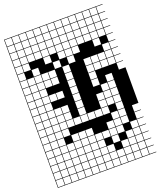

<svg xmlns="http://www.w3.org/2000/svg" viewBox="-177 -874 1021 1222"><g transform="rotate(-20 333.5 -263.5)"><path d="M0 238.1V-765.1H666.7V-761.9H622.2V-717.5H666.7V-714.3H622.2V-669.8H666.7V-666.7H622.2V-622.2H666.7V-619H622.2V-574.6H666.7V-571.4H622.2V-527H666.7V-523.8H622.2V-479.4H666.7V-476.2H622.2V-431.7H666.7V-428.6H622.2V-384.1H666.7V-381H622.2V-336.5H666.7V-95.2H622.2V-50.8H666.7V-47.6H622.2V-3.2H666.7V0H622.2V44.4H666.7V47.6H622.2V92.1H666.7V95.2H622.2V139.7H666.7V142.9H622.2V187.3H666.7V190.5H622.2V234.9H666.7V238.1ZM574.6 -717.5H619V-761.9H574.6ZM527 -717.5H571.4V-761.9H527ZM479.4 -717.5H523.8V-761.9H479.4ZM431.7 -717.5H476.2V-761.9H431.7ZM384.1 -717.5H428.6V-761.9H384.1ZM336.5 -717.5H381V-761.9H336.5ZM288.9 -717.5H333.3V-761.9H288.9ZM241.3 -717.5H285.7V-761.9H241.3ZM193.7 -717.5H238.1V-761.9H193.7ZM146 -717.5H190.5V-761.9H146ZM3.2 -717.5H47.6V-761.9H3.2ZM98.4 -717.5H142.9V-761.9H98.4ZM50.8 -717.5H95.2V-761.9H50.8ZM574.6 -669.8H619V-714.3H574.6ZM527 -669.8H571.4V-714.3H527ZM479.4 -669.8H523.8V-714.3H479.4ZM431.7 -669.8H476.2V-714.3H431.7ZM384.1 -669.8H428.6V-714.3H384.1ZM336.5 -669.8H381V-714.3H336.5ZM288.9 -669.8H333.3V-714.3H288.9ZM241.3 -669.8H285.7V-714.3H241.3ZM193.7 -669.8H238.1V-714.3H193.7ZM3.2 -669.8H47.6V-714.3H3.2ZM146 -669.8H190.5V-714.3H146ZM98.4 -669.8H142.9V-714.3H98.4ZM50.8 -669.8H95.2V-714.3H50.8ZM241.3 -622.2H285.7V-666.7H241.3ZM288.9 -622.2H333.3V-666.7H288.9ZM574.6 -622.2H619V-666.7H574.6ZM98.4 -622.2H142.9V-666.7H98.4ZM336.5 -622.2H381V-666.7H336.5ZM384.1 -622.2H428.6V-666.7H384.1ZM431.7 -622.2H476.2V-666.7H431.7ZM527 -622.2H571.4V-666.7H527ZM193.7 -622.2H238.1V-666.7H193.7ZM146 -622.2H190.5V-666.7H146ZM479.4 -622.2H523.8V-666.7H479.4ZM3.2 -622.2H47.6V-666.7H3.2ZM50.8 -622.2H95.2V-666.7H50.8ZM527 -574.6H571.4V-619H527ZM50.8 -574.6H95.2V-619H50.8ZM479.4 -574.6H523.8V-619H479.4ZM336.5 -574.6H381V-619H336.5ZM3.2 -574.6H47.6V-619H3.2ZM193.7 -574.6H238.1V-619H193.7ZM431.7 -574.6H476.2V-619H431.7ZM146 -574.6H190.5V-619H146ZM241.3 -574.6H285.7V-619H241.3ZM384.1 -574.6H428.6V-619H384.1ZM288.9 -574.6H333.3V-619H288.9ZM98.4 -574.6H142.9V-619H98.4ZM574.6 -574.6H619V-619H574.6ZM527 -527H571.4V-571.4H527ZM3.2 -527H47.6V-571.4H3.2ZM50.8 -527H95.2V-571.4H50.8ZM193.7 -527H238.1V-571.4H193.7ZM384.1 -527H428.6V-571.4H384.1ZM288.9 -527H333.3V-571.4H288.9ZM336.5 -527H381V-571.4H336.5ZM98.4 -479.4H142.9V-523.8H98.4ZM47.6 -523.8H3.2V-479.4H47.6ZM574.6 -479.4H619V-523.8H574.6ZM336.5 -479.4H381V-523.8H336.5ZM241.3 -479.4H285.7V-523.8H241.3ZM98.4 -431.7H142.9V-476.2H98.4ZM288.9 -431.7H333.3V-476.2H288.9ZM3.2 -431.7H47.6V-476.2H3.2ZM146 -431.7H190.5V-476.2H146ZM431.7 -431.7H476.2V-476.2H431.7ZM479.4 -431.7H523.8V-476.2H479.4ZM527 -431.7H571.4V-476.2H527ZM50.8 -431.7H95.2V-476.2H50.8ZM574.6 -431.7H619V-476.2H574.6ZM193.7 -431.7H238.1V-476.2H193.7ZM98.4 -384.1H142.9V-428.6H98.4ZM288.9 -384.1H333.3V-428.6H288.9ZM3.2 -384.1H47.6V-428.6H3.2ZM431.7 -384.1H476.2V-428.6H431.7ZM146 -384.1H190.5V-428.6H146ZM479.4 -384.1H523.8V-428.6H479.4ZM527 -384.1H571.4V-428.6H527ZM50.8 -384.1H95.2V-428.6H50.8ZM574.6 -384.1H619V-428.6H574.6ZM193.7 -384.1H238.1V-428.6H193.7ZM288.9 -336.5H333.3V-381H288.9ZM3.2 -336.5H47.6V-381H3.2ZM98.4 -336.5H142.9V-381H98.4ZM431.7 -336.5H476.2V-381H431.7ZM50.8 -336.5H95.2V-381H50.8ZM431.7 -288.9H476.2V-333.3H431.7ZM50.8 -288.9H95.2V-333.3H50.8ZM3.2 -288.9H47.6V-333.3H3.2ZM527 -288.9H571.4V-333.3H527ZM288.9 -288.9H333.3V-333.3H288.9ZM193.7 -288.9H238.1V-333.3H193.7ZM98.4 -288.9H142.9V-333.3H98.4ZM146 -288.9H190.5V-333.3H146ZM527 -241.3H571.4V-285.7H527ZM3.2 -241.3H47.6V-285.7H3.2ZM479.4 -241.3H523.8V-285.7H479.4ZM288.9 -241.3H333.3V-285.7H288.9ZM98.4 -241.3H142.9V-285.7H98.4ZM50.8 -241.3H95.2V-285.7H50.8ZM193.7 -193.7H238.1V-238.1H193.7ZM146 -193.7H190.5V-238.1H146ZM431.7 -193.7H476.2V-238.1H431.7ZM98.4 -193.7H142.9V-238.1H98.4ZM3.2 -193.7H47.6V-238.1H3.2ZM288.9 -193.7H333.3V-238.1H288.9ZM479.4 -193.7H523.8V-238.1H479.4ZM527 -193.7H571.4V-238.1H527ZM50.8 -193.7H95.2V-238.1H50.8ZM50.8 -146H95.2V-190.5H50.8ZM431.7 -146H476.2V-190.5H431.7ZM3.2 -146H47.6V-190.5H3.2ZM98.4 -146H142.9V-190.5H98.4ZM479.4 -146H523.8V-190.5H479.4ZM288.9 -146H333.3V-190.5H288.9ZM527 -146H571.4V-190.5H527ZM193.7 -146H238.1V-190.5H193.7ZM146 -146H190.5V-190.5H146ZM3.2 -98.4H47.6V-142.9H3.2ZM50.8 -98.4H95.2V-142.9H50.8ZM193.7 -98.4H238.1V-142.9H193.7ZM336.5 -98.4H381V-142.9H336.5ZM98.4 -98.4H142.9V-142.9H98.4ZM146 -98.4H190.5V-142.9H146ZM288.9 -98.4H333.3V-142.9H288.9ZM241.3 -98.4H285.7V-142.9H241.3ZM527 -98.4H571.4V-142.9H527ZM384.1 -98.4H428.6V-142.9H384.1ZM431.7 -98.4H476.2V-142.9H431.7ZM50.8 -50.8H95.2V-95.2H50.8ZM479.4 -50.8H523.8V-95.2H479.4ZM146 -50.8H190.5V-95.2H146ZM3.2 -50.8H47.6V-95.2H3.2ZM98.4 -50.8H142.9V-95.2H98.4ZM527 -50.8H571.4V-95.2H527ZM193.7 -3.2H238.1V-47.6H193.7ZM479.4 -3.2H523.8V-47.6H479.4ZM98.4 -3.2H142.9V-47.6H98.4ZM3.2 -3.2H47.6V-47.6H3.2ZM241.3 -3.2H285.7V-47.6H241.3ZM50.8 -3.2H95.2V-47.6H50.8ZM288.9 -3.2H333.3V-47.6H288.9ZM431.7 -3.2H476.2V-47.6H431.7ZM527 -3.2H571.4V-47.6H527ZM241.3 44.4H285.7V0H241.3ZM431.7 44.4H476.2V0H431.7ZM288.9 44.4H333.3V0H288.9ZM3.2 44.4H47.6V0H3.2ZM384.1 44.4H428.6V0H384.1ZM50.8 44.4H95.2V0H50.8ZM574.6 44.4H619V0H574.6ZM193.7 44.4H238.1V0H193.7ZM98.4 44.4H142.9V0H98.4ZM336.5 44.4H381V0H336.5ZM479.4 44.4H523.8V0H479.4ZM146 44.4H190.5V0H146ZM527 92.1H571.4V47.6H527ZM431.7 92.1H476.2V47.6H431.7ZM288.9 92.1H333.3V47.6H288.9ZM3.2 92.1H47.6V47.6H3.2ZM98.4 92.1H142.9V47.6H98.4ZM50.8 92.1H95.2V47.6H50.8ZM574.6 92.1H619V47.6H574.6ZM193.7 92.1H238.1V47.6H193.7ZM241.3 92.1H285.7V47.6H241.3ZM336.5 92.1H381V47.6H336.5ZM146 92.1H190.5V47.6H146ZM146 139.7H190.5V95.2H146ZM241.3 139.7H285.7V95.2H241.3ZM336.5 139.7H381V95.2H336.5ZM50.8 139.7H95.2V95.2H50.8ZM574.6 139.7H619V95.2H574.6ZM98.4 139.7H142.9V95.2H98.4ZM3.2 139.7H47.6V95.2H3.2ZM193.7 139.7H238.1V95.2H193.7ZM479.4 139.7H523.8V95.2H479.4ZM384.1 139.7H428.6V95.2H384.1ZM527 139.7H571.4V95.2H527ZM288.9 139.7H333.3V95.2H288.9ZM431.7 187.3H476.2V142.9H431.7ZM527 187.3H571.4V142.9H527ZM241.3 187.3H285.7V142.9H241.3ZM193.7 187.3H238.1V142.9H193.7ZM384.1 187.3H428.6V142.9H384.1ZM288.9 187.3H333.3V142.9H288.9ZM3.2 187.3H47.6V142.9H3.2ZM574.6 187.3H619V142.9H574.6ZM50.8 187.3H95.2V142.9H50.8ZM146 187.3H190.5V142.9H146ZM479.4 187.3H523.8V142.9H479.4ZM336.5 187.3H381V142.9H336.5ZM98.4 187.3H142.9V142.9H98.4ZM431.7 234.9H476.2V190.5H431.7ZM241.3 234.9H285.7V190.5H241.3ZM193.7 234.9H238.1V190.5H193.7ZM527 234.9H571.4V190.5H527ZM98.4 234.9H142.9V190.5H98.4ZM384.1 234.9H428.6V190.5H384.1ZM288.9 234.9H333.3V190.5H288.9ZM574.6 234.9H619V190.5H574.6ZM50.8 234.9H95.2V190.5H50.8ZM479.4 234.9H523.8V190.5H479.4ZM146 234.9H190.5V190.5H146ZM336.5 234.9H381V190.5H336.5ZM3.2 234.9H47.6V190.5H3.2Z"/></g></svg>

Font: Jacquard 12 Charted
Style: Regular
Weight: 400
Designer: Sarah Cadigan-Fried
Version: Version 1.000